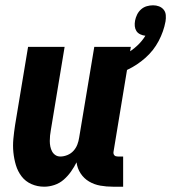

<svg xmlns="http://www.w3.org/2000/svg" viewBox="-20 -697 646 725"><path d="M147 8Q121 8 98.5 -2Q76 -12 61.5 -31Q47 -50 40 -73.5Q33 -97 30.5 -122Q28 -147 30.5 -173Q33 -199 37 -225L86 -520H224L172 -206Q170 -195 169 -185Q168 -175 168 -164.5Q168 -154 170 -144Q172 -134 176.5 -125.5Q181 -117 189 -111.5Q197 -106 208 -106Q221 -106 234.5 -111.5Q248 -117 257.5 -127.5Q267 -138 272 -151Q277 -164 279 -178L336 -520H474L409 -126Q408 -122 408.5 -118Q409 -114 411.5 -111Q414 -108 417.5 -107Q421 -106 425 -106H445V8H406Q382 8 359 4Q336 0 316.5 -11.5Q297 -23 284.5 -42Q272 -61 269 -84Q260 -66 248 -49Q236 -32 220.5 -18.5Q205 -5 185.5 1.5Q166 8 147 8ZM386 -406 368 -462Q391 -467 414 -475Q437 -483 458 -495Q479 -507 497.5 -524Q516 -541 529 -562Q519 -563 509.5 -567.5Q500 -572 495 -580Q490 -588 489 -598Q488 -608 490 -619Q492 -630 497.5 -641.5Q503 -653 512.5 -661.5Q522 -670 534 -673.5Q546 -677 558 -677Q570 -677 580.5 -673Q591 -669 598 -660.5Q605 -652 606 -640Q607 -628 605 -616Q598 -578 579 -542Q560 -506 529 -478.5Q498 -451 461 -433.5Q424 -416 386 -406Z"/></svg>

Font: Iosevka Heavy
Style: Italic
Weight: 900
Italic angle: -9°
Monospace: yes
Designer: Belleve Invis
Foundry: Belleve Invis
Version: Version 32.5.0; ttfautohint (v1.8.4)